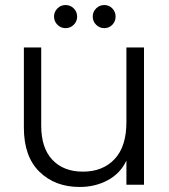

<svg xmlns="http://www.w3.org/2000/svg" viewBox="-20 -735 673 764"><path d="M553 -546V0H483V-96Q459 -45 409 -18Q359 9 297 9Q199 9 137 -51.5Q75 -112 75 -227V-546H144V-235Q144 -146 188.5 -99Q233 -52 310 -52Q389 -52 436 -102Q483 -152 483 -249V-546ZM195 -669Q195 -688 208.5 -701.5Q222 -715 241 -715Q260 -715 273.5 -701.5Q287 -688 287 -669Q287 -650 273.5 -636.5Q260 -623 241 -623Q222 -623 208.5 -636.5Q195 -650 195 -669ZM349 -669Q349 -688 362.5 -701.5Q376 -715 395 -715Q414 -715 427 -701.5Q440 -688 440 -669Q440 -650 427 -636.5Q414 -623 395 -623Q376 -623 362.5 -636.5Q349 -650 349 -669Z"/></svg>

Font: Poppins-tnum Light
Style: Regular
Weight: 300
Designer: Ninad Kale (Devanagari), Jonny Pinhorn (Latin)
Foundry: Indian Type Foundry
Version: Version 4.004